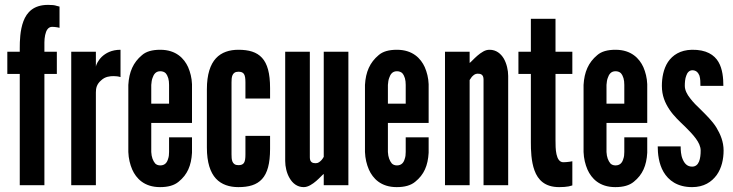

<svg xmlns="http://www.w3.org/2000/svg" viewBox="-20 -759 3006 787"><path d="M61 0V-456H10V-547H61V-562C61 -590 62 -635 76 -672C90 -709 118 -739 177 -739C193 -739 204 -738 212 -735L224 -732V-645C221 -646 218 -646 215 -647C208 -648 201 -649 194 -649C177 -649 169 -634 165 -615C163 -605 162 -595 162 -585C162 -575 162 -567 162 -561V-547H213V-456H162V0Z M474 -443C465 -446 455 -447 446 -447C430 -447 411 -445 395 -430C376 -414 373 -397 373 -380V0H272V-547H373V-486C374 -493 381 -510 397 -526C413 -541 437 -555 474 -555Z M767 -196V-133C764 -80 748 -43 712 -14C694 1 669 8 636 8C571 8 538 -28 522 -64C513 -85 507 -109 506 -136V-411C509 -464 526 -503 562 -533C579 -548 604 -555 637 -555C702 -555 735 -519 751 -484C760 -463 766 -440 767 -414V-255H600V-136C601 -115 607 -100 616 -89C621 -84 628 -81 637 -81C656 -81 665 -93 669 -108C672 -116 673 -125 673 -136V-196ZM600 -334H673V-411C673 -432 669 -447 659 -459C654 -464 646 -467 637 -467C618 -467 610 -454 605 -439C602 -431 601 -422 600 -411Z M929 -126C929 -106 930 -82 957 -82C980 -82 986 -93 986 -126V-202H1087V-149C1087 -88 1076 -49 1054 -25C1032 -1 1000 8 957 8C921 8 888 -2 865 -27C842 -52 828 -93 828 -154V-393C828 -454 842 -495 865 -520C888 -545 921 -555 957 -555C1000 -555 1032 -546 1054 -522C1076 -498 1087 -459 1087 -398V-355H986V-421C986 -454 980 -465 957 -465C930 -465 929 -441 929 -421Z M1307 -547H1408V0H1307V-46C1305 -45 1301 -41 1296 -36C1284 -24 1270 -10 1252 0C1243 5 1234 8 1225 8C1198 8 1179 -8 1167 -29C1155 -49 1149 -76 1149 -99V-547H1250V-114C1250 -93 1262 -90 1274 -90C1285 -90 1291 -96 1298 -103C1301 -106 1304 -111 1307 -116Z M1737 -196V-133C1734 -80 1718 -43 1682 -14C1664 1 1639 8 1606 8C1541 8 1508 -28 1492 -64C1483 -85 1477 -109 1476 -136V-411C1479 -464 1496 -503 1532 -533C1549 -548 1574 -555 1607 -555C1672 -555 1705 -519 1721 -484C1730 -463 1736 -440 1737 -414V-255H1570V-136C1571 -115 1577 -100 1586 -89C1591 -84 1598 -81 1607 -81C1626 -81 1635 -93 1639 -108C1642 -116 1643 -125 1643 -136V-196ZM1570 -334H1643V-411C1643 -432 1639 -447 1629 -459C1624 -464 1616 -467 1607 -467C1588 -467 1580 -454 1575 -439C1572 -431 1571 -422 1570 -411Z M1905 0H1804V-547H1905V-501C1907 -502 1911 -506 1917 -512C1928 -523 1943 -538 1961 -548C1970 -553 1978 -555 1987 -555C2014 -555 2033 -539 2045 -519C2057 -498 2063 -471 2063 -448V0H1962V-433C1962 -454 1950 -457 1938 -457C1927 -457 1921 -451 1914 -444C1911 -440 1908 -436 1905 -431Z M2257 -682V-547H2326V-456H2257V-184C2257 -167 2257 -145 2261 -127C2265 -109 2273 -94 2289 -94C2297 -94 2307 -95 2314 -96C2318 -97 2322 -97 2326 -98V1C2321 2 2316 4 2311 5C2301 7 2288 8 2272 8C2213 8 2185 -22 2171 -60C2157 -98 2156 -144 2156 -176V-456H2105V-547H2156V-682Z M2633 -196V-133C2630 -80 2614 -43 2578 -14C2560 1 2535 8 2502 8C2437 8 2404 -28 2388 -64C2379 -85 2373 -109 2372 -136V-411C2375 -464 2392 -503 2428 -533C2445 -548 2470 -555 2503 -555C2568 -555 2601 -519 2617 -484C2626 -463 2632 -440 2633 -414V-255H2466V-136C2467 -115 2473 -100 2482 -89C2487 -84 2494 -81 2503 -81C2522 -81 2531 -93 2535 -108C2538 -116 2539 -125 2539 -136V-196ZM2466 -334H2539V-411C2539 -432 2535 -447 2525 -459C2520 -464 2512 -467 2503 -467C2484 -467 2476 -454 2471 -439C2468 -431 2467 -422 2466 -411Z M2851 -407C2851 -420 2851 -436 2847 -449C2842 -461 2834 -471 2818 -471C2805 -471 2797 -461 2793 -449C2788 -437 2787 -420 2787 -407C2787 -390 2796 -372 2809 -356C2821 -340 2837 -324 2853 -309C2874 -288 2899 -264 2916 -237C2933 -209 2946 -178 2946 -142C2946 -107 2938 -70 2918 -42C2897 -13 2865 8 2817 8C2756 8 2720 -20 2700 -54C2680 -88 2676 -130 2676 -159H2770C2770 -144 2771 -123 2778 -107C2785 -90 2796 -76 2817 -76C2846 -76 2852 -110 2852 -142C2852 -175 2820 -208 2789 -239C2765 -262 2742 -283 2724 -310C2706 -337 2693 -367 2693 -407C2693 -439 2699 -476 2718 -505C2737 -533 2768 -554 2816 -555C2875 -556 2908 -534 2925 -505C2942 -476 2945 -438 2945 -407Z"/></svg>

Font: League Gothic
Style: Regular
Weight: 400
Designer: The League of Moveable Type
Version: Version 1.560;PS 001.560;hotconv 1.0.56;makeotf.lib2.0.21325